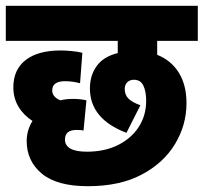

<svg xmlns="http://www.w3.org/2000/svg" viewBox="-20 -642 702 662"><path d="M280 -119Q341 -119 387 -142Q433 -165 458.5 -204.5Q484 -244 484 -295Q484 -326 474.5 -346.5Q465 -367 441 -367Q428 -367 419 -358.5Q410 -350 410 -335Q410 -316 422 -303Q434 -290 464 -279L416 -184Q290 -232 290 -337Q290 -382 313.5 -414.5Q337 -447 386 -459V-501H0V-622H662V-501H522V-453Q570 -434 596.5 -391.5Q623 -349 623 -286Q623 -211 583.5 -145.5Q544 -80 468.5 -40Q393 0 283 0Q176 0 124 -43.5Q72 -87 72 -156Q72 -174 77 -191.5Q82 -209 92 -225Q61 -245 43.5 -274.5Q26 -304 26 -341Q26 -402 68.5 -435Q111 -468 189 -468Q205 -468 226.5 -466Q248 -464 264 -460L256 -355Q230 -362 204 -362Q160 -362 160 -330Q160 -308 188 -296Q208 -301 231 -301Q258 -301 278 -296L268 -192Q259 -194 244 -194Q204 -194 204 -161Q204 -119 280 -119Z"/></svg>

Font: Noto Sans Condensed ExtraBold
Style: Regular
Weight: 800
Width: 3
Designer: Monotype Design Team
Foundry: Monotype Imaging Inc.
Version: Version 2.013; ttfautohint (v1.8.4.7-5d5b)